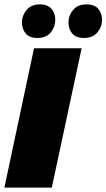

<svg xmlns="http://www.w3.org/2000/svg" viewBox="-20 -855 485 875"><path d="M216 0H0L135 -635H352ZM162 -835Q198 -835 215 -814.5Q232 -794 232 -765Q232 -733 211.5 -707.5Q191 -682 151 -682Q114 -682 97 -702.5Q80 -723 80 -752Q80 -784 101 -809.5Q122 -835 162 -835ZM374 -835Q411 -835 428 -814.5Q445 -794 445 -765Q445 -733 424 -707.5Q403 -682 363 -682Q326 -682 309 -702.5Q292 -723 292 -752Q292 -784 313 -809.5Q334 -835 374 -835Z"/></svg>

Font: Racing Sans One
Style: Regular
Weight: 400
Designer: Pablo Impallari, Rodrigo Fuenzalida
Foundry: Pablo Impallari, Rodrigo Fuenzalida
Version: Version 1.001; ttfautohint (v0.8) -G 200 -r 50